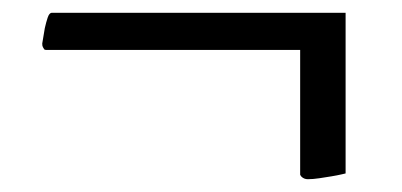

<svg xmlns="http://www.w3.org/2000/svg" viewBox="-20 -440 628 300"><path d="M520 -169Q520 -169 513.5 -167.5Q507 -166 498 -164.5Q489 -163 479 -161.5Q469 -160 461 -160Q455 -160 451 -164Q450 -165 449 -167V-362H52Q50 -362 49 -363Q48 -365 47 -366.5Q46 -368 46 -372Q48 -385 50 -396Q52 -405 54.5 -412.5Q57 -420 61 -420H520Z"/></svg>

Font: Vermiglione
Style: Bold
Weight: 700
Version: Version 1.000